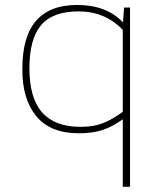

<svg xmlns="http://www.w3.org/2000/svg" viewBox="-20 -514 621 755"><path d="M462.8 220.6V-45Q423.7 -16.5 384.4 -3.2Q345.1 10.1 290 10.1Q176.5 10.1 121.3 -58.8Q66.2 -127.8 68 -245.4Q68 -494.5 283.5 -494.5Q398.4 -494.5 463.7 -426L467.8 -484.4H491.3V220.6ZM462.8 -74.4V-396.6Q392.9 -469.2 289.1 -469.2Q186.6 -469.2 141.1 -414.5Q95.6 -359.8 95.6 -245.4Q95.6 -128.7 145.7 -71.9Q195.8 -15.2 296.9 -15.2Q349.3 -15.2 386.9 -30.6Q424.6 -46 462.8 -74.4Z"/></svg>

Font: Arad-FD-VF Thin
Style: Regular
Weight: 100
Designer: Mohammad Darvishi
Version: Version 1.010;September 21, 2024;FontCreator 15.0.0.2992 64-